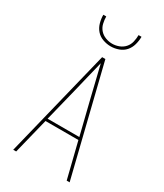

<svg xmlns="http://www.w3.org/2000/svg" viewBox="-233 -1043 965 1132"><g transform="rotate(30 250.0 -477.5)"><path d="M58 0 239 -735H261L442 0H422L362 -242H138L78 0ZM358 -260 301 -490Q288 -543 275.5 -595.5Q263 -648 250 -700Q237 -648 224.5 -595.5Q212 -543 199 -490L142 -260ZM250 -815Q223 -815 196.5 -824.5Q170 -834 152.5 -854Q135 -874 127.5 -901Q120 -928 120 -955H140Q140 -932 145.5 -908.5Q151 -885 166.5 -867.5Q182 -850 204.5 -841.5Q227 -833 250 -833Q273 -833 295.5 -841.5Q318 -850 333.5 -867.5Q349 -885 354.5 -908.5Q360 -932 360 -955H380Q380 -928 372.5 -901Q365 -874 347.5 -854Q330 -834 303.5 -824.5Q277 -815 250 -815Z"/></g></svg>

Font: Iosevka Thin
Style: Regular
Weight: 100
Monospace: yes
Designer: Belleve Invis
Foundry: Belleve Invis
Version: Version 32.5.0; ttfautohint (v1.8.4)